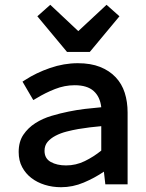

<svg xmlns="http://www.w3.org/2000/svg" viewBox="-20 -770 611 802"><path d="M403 -243Q379 -241 355 -238Q331 -235 307 -231Q284 -227 258.5 -220.5Q233 -214 212 -203Q191 -192 178.5 -177Q166 -162 166 -140Q166 -108 192 -93.5Q218 -79 256 -79Q297 -79 334 -97Q371 -115 403 -141ZM414 -53Q376 -27 330 -7.5Q284 12 235 12Q199 12 167 2Q135 -8 111 -26.5Q87 -45 72.5 -72Q58 -99 58 -135Q58 -178 77.5 -207Q97 -236 127.5 -255.5Q158 -275 195 -286Q232 -297 267 -304Q301 -311 334.5 -315Q368 -319 403 -322Q398 -366 371 -390Q344 -414 292 -414Q250 -414 209.5 -398Q169 -382 133 -360L119 -352L74 -429L85 -436Q131 -466 189 -486Q247 -506 305 -506Q359 -506 398 -490.5Q437 -475 463 -447.5Q489 -420 501 -382.5Q513 -345 513 -300V0H420ZM307 -640 425 -750 479 -702 355 -553H260L136 -702L190 -750Z"/></svg>

Font: Codetta
Style: Bold
Weight: 700
Designer: Ulrich Proeller
Foundry: PROSA GmbH
Version: Version 2.00;September 29, 2018;FontCreator 11.5.0.2427 64-b